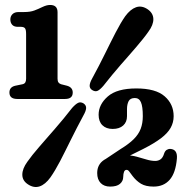

<svg xmlns="http://www.w3.org/2000/svg" viewBox="-20 -738 746 770"><path d="M51.8 -630.4H63.8Q75.2 -630.4 80 -624.9Q84.7 -619.3 84.7 -601.6V-422.3Q84.7 -412.5 81.3 -407.2Q77.9 -401.9 70.4 -400.2L41.4 -394.2Q17.8 -388.9 17.8 -367Q17.8 -341.1 49.3 -341.1H241Q271.7 -341.1 271.7 -366.8Q271.7 -387.7 248.6 -394.2L224.9 -400.2Q218 -402.4 214.4 -407.4Q210.8 -412.5 210.8 -422.2V-688.8Q210.8 -718.1 181.1 -718.1Q173.8 -718.1 166.7 -716.2Q159.7 -714.4 150 -709.9Q133.7 -701.9 117.5 -695.8Q101.3 -689.7 76.4 -689.7H54.6Q38.7 -689.7 30.1 -681.3Q21.5 -672.8 21.5 -660Q21.5 -646.8 28.9 -638.6Q36.2 -630.4 51.8 -630.4ZM394.3 -393.5Q380.5 -377.6 370.8 -373.5Q361.1 -369.4 348.9 -377.3Q339.2 -383.8 339.6 -395Q340 -406.1 349.8 -423.7Q363.7 -449.2 376.4 -473.7Q389.2 -498.2 400.6 -521.6Q412 -544.9 422.9 -566.6Q433.8 -588.2 443.7 -607.5Q453.7 -626.7 463.3 -643.2Q473 -659.7 482.1 -672.8Q502.7 -700.8 525.5 -708.9Q548.3 -716.9 572.2 -700.8Q594.5 -685.3 595 -661.7Q595.5 -638.1 574.8 -610.4Q565.8 -597.4 553.9 -582.6Q542 -567.7 527.9 -551.2Q513.8 -534.6 497.9 -516.5Q482 -498.3 464.7 -478.7Q447.5 -459 429.8 -437.6Q412.2 -416.2 394.3 -393.5ZM269.5 -305.5Q284 -321.4 293.9 -325.8Q303.9 -330.3 315.7 -322.9Q326 -315.4 325.4 -304.3Q324.9 -293.2 314.6 -275.1Q300.9 -249.9 288.4 -225.4Q275.9 -200.9 264.2 -177.5Q252.6 -154.2 241.8 -132.5Q231.1 -110.8 221 -91.6Q210.9 -72.5 201.2 -56.1Q191.5 -39.8 182.3 -26.7Q161.8 1.8 138.8 9.5Q115.9 17.1 92.1 1.3Q69.6 -13.4 69.5 -37.3Q69.4 -61.3 89.6 -89.1Q98.7 -102.2 110.6 -117.1Q122.6 -132 136.8 -148.4Q151 -164.9 167.1 -183.3Q183.3 -201.8 200.3 -221.4Q217.4 -241.1 234.8 -262.1Q252.2 -283.2 269.5 -305.5ZM429.4 -78.7 398.5 -96.9 463.5 -140.2Q496.9 -160.6 516.3 -179.9Q535.7 -199.2 544.2 -221.4Q552.7 -243.6 552.7 -272.1Q552.7 -310.7 545.3 -327.8Q538 -344.9 520.9 -344.9Q502.2 -344.9 495.7 -332Q489.3 -319.2 489.3 -300.5V-271.9Q489.3 -248.5 474 -234.7Q458.8 -220.9 431.8 -220.9Q406 -220.9 390.7 -235.7Q375.5 -250.6 375.5 -277.8Q375.5 -318.9 412.2 -351.1Q448.9 -383.3 526.8 -383.3Q604.3 -383.3 640.3 -351.8Q676.4 -320.3 676.4 -272Q676.4 -246.8 664.3 -225.2Q652.2 -203.7 625.3 -183.3Q598.5 -163 554.3 -140.6ZM369.8 -44Q369.8 -78.7 397.7 -96.9Q425.6 -115.2 484.8 -115.2Q507.5 -115.2 528.1 -109.6Q548.7 -104.1 567.4 -98.3Q586.2 -92.6 602.5 -92.6Q614.5 -92.6 623.8 -99Q633.2 -105.5 638.3 -122.5Q641.9 -133.1 649 -137.2Q656.2 -141.4 663.7 -140.8Q692.5 -138.4 689.4 -101.9Q684.5 -44.2 660.4 -16.9Q636.4 10.3 596.1 10.3Q564.5 10.3 545.5 -1.1Q526.6 -12.6 511.9 -31.8Q502.7 -44 498.1 -50.4Q493.5 -56.8 487.5 -56.8Q480.6 -56.8 477.5 -49.2Q474.4 -41.6 474.1 -27.7Q473.9 -11.7 461.1 -0.7Q448.4 10.3 421.7 10.3Q397.6 10.3 383.7 -4Q369.8 -18.3 369.8 -44Z"/></svg>

Font: Fraunces 144pt S100 Black
Style: Regular
Weight: 900
Version: Version 1.000